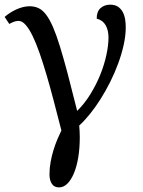

<svg xmlns="http://www.w3.org/2000/svg" viewBox="-20 -566 614 826"><path d="M107.9 -539.1Q128.9 -539.1 146.2 -530.8Q163.6 -522.5 178.7 -502.4Q193.8 -482.4 208.3 -449Q222.7 -415.5 238 -365.7Q253.4 -315.9 271.5 -247.6Q289.6 -179.2 312 -88.9Q343.8 -120.1 368.9 -160.9Q394 -201.7 411.4 -244.6Q428.7 -287.6 437.7 -329.6Q446.8 -371.6 446.8 -404.8Q446.8 -435.5 434.6 -457.3Q422.4 -479 396 -485.8Q396 -516.6 412.6 -531.2Q429.2 -545.9 454.1 -545.9Q474.1 -545.9 487.1 -537.4Q500 -528.8 507.6 -515.1Q515.1 -501.5 518.1 -484.1Q521 -466.8 521 -449.2Q521 -413.1 512.2 -373.3Q503.4 -333.5 488.5 -293Q473.6 -252.4 453.9 -213.1Q434.1 -173.8 411.9 -138.7Q389.6 -103.5 366.2 -74.7Q342.8 -45.9 320.8 -25.9Q321.8 -13.2 322.5 -0.7Q323.2 11.7 323.2 23.9Q323.2 71.3 316.7 110.8Q310.1 150.4 298.1 179.2Q286.1 208 269.8 224.1Q253.4 240.2 233.9 240.2Q213.4 240.2 203.1 224.9Q192.9 209.5 192.9 184.1Q192.9 156.7 197.8 130.4Q202.6 104 210 80.1Q217.3 56.2 226.3 34.7Q235.4 13.2 244.1 -4.9Q227.5 -69.3 211.9 -129.2Q196.3 -189 180.9 -241.5Q165.5 -293.9 150.4 -337.2Q135.3 -380.4 120.4 -411.1Q105.5 -441.9 90.3 -459Q75.2 -476.1 60.1 -476.1Q49.3 -476.1 39.3 -472.2Q29.3 -468.3 20 -462.9L0 -493.2Q9.8 -502 22.2 -510Q34.7 -518.1 48.6 -524.7Q62.5 -531.2 77.6 -535.2Q92.8 -539.1 107.9 -539.1Z"/></svg>

Font: Droid-TTFautohint Serif
Style: Regular
Weight: 400
Foundry: Ascender Corporation
Version: Version 1.00; ttfautohint (v1.00rc1.4-1a1c-dirty) -l 8 -r 50